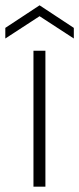

<svg xmlns="http://www.w3.org/2000/svg" viewBox="-55 -703 298 723"><path d="M71 0V-512H116V0ZM-35 -558V-598L94 -683L223 -598V-558L94 -642Z"/></svg>

Font: DM Sans 12pt ExtraLight
Style: Regular
Weight: 250
Version: Version 4.004;gftools[0.9.30]